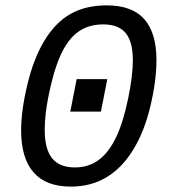

<svg xmlns="http://www.w3.org/2000/svg" viewBox="-20 -689 640 719"><path d="M245.1 9.8Q151.9 9.8 105.5 -43.7Q59.1 -97.2 59.1 -200.7Q59.1 -275.4 82.8 -373.5Q106.4 -471.7 147.2 -538.3Q188 -605 244.4 -637Q300.8 -668.9 379.9 -668.9Q474.1 -668.9 520 -617.7Q565.9 -566.4 565.9 -463.4Q565.9 -386.7 543 -290.5Q520 -194.3 477.5 -126.2Q435.1 -58.1 377.2 -24.2Q319.3 9.8 245.1 9.8ZM477.5 -462.4Q477.5 -532.7 450.7 -565.2Q423.8 -597.7 366.2 -597.7Q293.5 -597.7 248.3 -548.1Q203.1 -498.5 175.3 -389.2Q147.5 -279.8 147.5 -202.6Q147.5 -130.4 175.3 -96.2Q203.1 -62 260.3 -62Q311.5 -62 349.4 -89.8Q387.2 -117.7 414.3 -174.1Q441.4 -230.5 459.5 -318.1Q477.5 -405.8 477.5 -462.4ZM243.2 -271 267.1 -392.6H381.8L357.9 -271Z"/></svg>

Font: Cousine
Style: Italic
Weight: 400
Italic angle: -12°
Monospace: yes
Designer: Steve Matteson
Foundry: Monotype Imaging Inc.
Version: Version 1.21